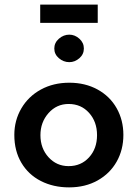

<svg xmlns="http://www.w3.org/2000/svg" viewBox="-20 -800 595 831"><path d="M280 -442Q349 -442 402.5 -412.5Q456 -383 485 -331.5Q514 -280 514 -216Q514 -152 485 -100.5Q456 -49 402.5 -19Q349 11 279 11Q211 11 157 -16.5Q103 -44 72.5 -95.5Q42 -147 42 -216Q42 -279 72.5 -331Q103 -383 157 -412.5Q211 -442 280 -442ZM277 -81Q331 -81 365.5 -119Q400 -157 400 -215Q400 -273 365.5 -311.5Q331 -350 277 -350Q225 -350 190 -310.5Q155 -271 155 -215Q155 -158 190 -119.5Q225 -81 277 -81ZM280 -650Q304 -650 323.5 -632.5Q343 -615 343 -590Q343 -565 323.5 -548Q304 -531 280 -531Q255 -531 235 -548Q215 -565 215 -590Q215 -615 235 -632.5Q255 -650 280 -650ZM403 -780V-701H154V-780Z"/></svg>

Font: Josefin Sans SemiBold
Style: Regular
Weight: 600
Designer: Santiago Orozco
Foundry: Typemade
Version: Version 2.000